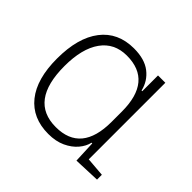

<svg xmlns="http://www.w3.org/2000/svg" viewBox="-132 -684 851 851"><g transform="rotate(45 293.0 -258.5)"><path d="M262.7 9.8Q163.1 9.8 108.4 -58.3Q53.7 -126.5 53.7 -253.9Q53.7 -384.3 108.6 -455.8Q163.6 -527.3 263.7 -527.3Q330.6 -527.3 369.1 -497.3Q407.7 -467.3 418.9 -418.9H423.3V-517.6H469.2V-37.6L558.6 -30.3V0L434.6 4.9L430.2 -98.6H425.8Q419.9 -71.8 398.9 -46.9Q377.9 -22 343.5 -6.1Q309.1 9.8 262.7 9.8ZM423.3 -226.6V-291Q423.3 -482.4 263.7 -482.4Q185.5 -482.4 143.1 -422.9Q100.6 -363.3 100.6 -253.9Q100.6 -35.2 264.6 -35.2Q423.3 -35.2 423.3 -226.6Z"/></g></svg>

Font: Cascadia Code ExtraLight
Style: Regular
Weight: 200
Monospace: yes
Designer: Aaron Bell
Foundry: Saja Typeworks
Version: Version 2407.024; ttfautohint (v1.8.4)